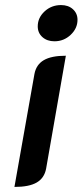

<svg xmlns="http://www.w3.org/2000/svg" viewBox="-20 -729 326 758"><path d="M129 -625Q129 -659 156 -684Q183 -709 221 -709Q250 -709 268 -692.5Q286 -676 286 -651Q286 -617 259 -591.5Q232 -566 195 -566Q166 -566 147.5 -582.5Q129 -599 129 -625ZM116 -437Q123 -474 153 -491.5Q183 -509 240 -509L162 -63Q155 -26 125 -8.5Q95 9 37 9Z"/></svg>

Font: K2D SemiBold
Style: Italic
Weight: 600
Italic angle: -10°
Designer: Katatrad Aksorn Co.,Ltd.
Foundry: Cadson Demak Co.,Ltd.
Version: Version 1.000; ttfautohint (v1.6)